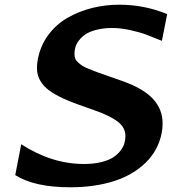

<svg xmlns="http://www.w3.org/2000/svg" viewBox="-20 -771 731 817"><path d="M296.9 -542.5Q296.9 -531.2 300 -522.2Q303.2 -513.2 312.7 -504.9Q322.3 -496.6 330.6 -491Q338.9 -485.4 358.9 -477.3Q378.9 -469.2 392.1 -464.4Q405.3 -459.5 435.1 -449.2L499 -426.8Q589.8 -395 630.9 -350.3Q671.9 -305.7 671.9 -246.1Q671.9 -224.1 668 -205.1Q653.3 -130.4 598.6 -77.6Q543.9 -24.9 462.4 0.5Q380.9 25.9 278.8 25.9Q126 25.9 44.9 -25.9L70.3 -157.2Q200.2 -73.2 337.4 -73.2Q378.4 -73.2 410.4 -81.1Q442.4 -88.9 461.2 -101.1Q480 -113.3 492.4 -129.6Q504.9 -146 509.3 -161.1Q513.7 -176.3 513.7 -191.9Q513.7 -228 481.7 -252.9Q449.7 -277.8 381.8 -301.8L318.8 -324.2Q218.3 -359.4 177.7 -395.5Q137.2 -431.6 137.2 -482.4Q137.2 -499 141.1 -520Q152.3 -577.6 185.8 -622.6Q219.2 -667.5 267.1 -695.1Q314.9 -722.7 371.1 -736.8Q427.2 -751 487.8 -751Q594.7 -751 691.4 -710.9L668.9 -597.2Q623 -615.7 599.9 -624.5Q576.7 -633.3 535.4 -642.6Q494.1 -651.9 457.5 -651.9Q420.9 -651.9 391.8 -644.5Q362.8 -637.2 345.5 -626Q328.1 -614.7 316.7 -599.9Q305.2 -585 301 -570.8Q296.9 -556.6 296.9 -542.5Z"/></svg>

Font: Aurulent Sans
Style: BoldItalic
Weight: 700
Italic angle: -11°
Version: Version 2007.05.04